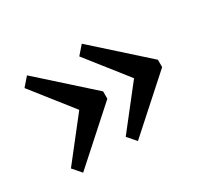

<svg xmlns="http://www.w3.org/2000/svg" viewBox="-84 -655 659 610"><g transform="rotate(-30 246.0 -350.5)"><path d="M251 -364 67 -529 40 -498 156 -351 40 -203 67 -172 251 -337ZM241 -203 268 -172 452 -337V-364L268 -529L241 -498L357 -351Z"/></g></svg>

Font: LT Superior Serif Medium
Style: Regular
Weight: 500
Designer: Daniel Lyons
Foundry: LyonsType
Version: Version 2.120;FEAKit 1.0